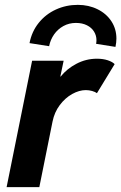

<svg xmlns="http://www.w3.org/2000/svg" viewBox="-20 -774 501 794"><path d="M112.8 -522.9H243.2L229.5 -457.5H231Q256.3 -489.3 296.1 -510.3Q335.9 -531.2 380.9 -531.2Q406.2 -531.2 425.8 -524.7Q445.3 -518.1 454.1 -508.8L380.9 -388.7Q374 -394 361.1 -397.7Q348.1 -401.4 335 -401.4Q307.6 -401.4 278.6 -385.3Q249.5 -369.1 227.3 -339.6Q205.1 -310.1 197.3 -271.5L142.6 0H7.3ZM378.9 -607.9Q378.9 -627 368.9 -643.3Q358.9 -659.7 339.6 -669.4Q320.3 -679.2 293.9 -679.2Q265.6 -679.2 242.2 -666.3Q218.8 -653.3 203.6 -631.6Q188.5 -609.9 183.1 -583L102.1 -595.7Q111.3 -643.6 140.1 -679.4Q168.9 -715.3 211.2 -734.6Q253.4 -753.9 301.8 -753.9Q346.7 -753.9 383.3 -735.8Q419.9 -717.8 440.7 -686Q461.4 -654.3 461.4 -614.3Q461.4 -598.6 457.5 -580.1L377.4 -592.8Q378.9 -600.1 378.9 -607.9Z"/></svg>

Font: Reddit Sans Fudge
Style: Bold
Weight: 700
Italic angle: -11.25°
Designer: Stephen Hutchings
Version: Version 1.013